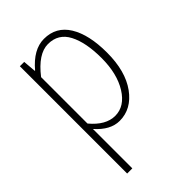

<svg xmlns="http://www.w3.org/2000/svg" viewBox="-224 -631 949 949"><g transform="rotate(-45 250.0 -157.0)"><path d="M124 -414.1V-89.8Q182.6 -19.5 248 -19.5Q314.5 -19.5 358.4 -89.8Q402.3 -160.2 402.3 -269.5Q402.3 -377.9 369.1 -441.9Q335.9 -505.9 263.7 -505.9Q195.3 -505.9 124 -414.1ZM87.9 223.6V-526.4H118.2L124 -458H126Q193.4 -538.1 267.6 -538.1Q352.5 -538.1 396.5 -466.3Q440.4 -394.5 440.4 -269.5Q440.4 -139.6 384.8 -63Q329.1 13.7 246.1 13.7Q181.6 13.7 124 -51.8V223.6Z"/></g></svg>

Font: Gen Shin Gothic Monospace ExtraLight
Style: Regular
Weight: 200
Designer: [Source Han Sans]
Ryoko NISHIZUKA  (kana & ideographs); Paul D. Hunt (Latin, Greek & Cyrillic); Wenlong ZHANG  (bopomofo
Version: Version 1.002.20150607